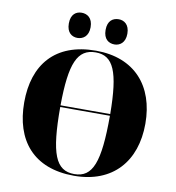

<svg xmlns="http://www.w3.org/2000/svg" viewBox="-98 -1014 1017 1111"><g transform="rotate(10 410.0 -458.5)"><path d="M510 -779C540 -779 573 -799 573 -853C573 -908 540 -927 510 -927C476 -927 445 -908 445 -853C445 -799 476 -779 510 -779ZM292 -779C324 -779 357 -799 357 -853C357 -908 324 -927 292 -927C260 -927 229 -908 229 -853C229 -799 260 -779 292 -779ZM411 10C639 10 766 -137 766 -358C766 -580 639 -725 412 -725C171 -725 54 -580 54 -359C54 -137 171 10 411 10ZM556 -378H264C266 -627 305 -715 412 -715C516 -715 554 -627 556 -378ZM411 0C301 0 264 -94 264 -368H556C556 -94 519 0 411 0Z"/></g></svg>

Font: Noto Serif Display Black
Style: Regular
Weight: 900
Designer: Monotype Design Team
Foundry: Monotype Imaging Inc.
Version: Version 2.009